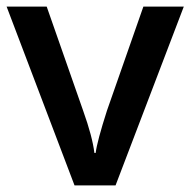

<svg xmlns="http://www.w3.org/2000/svg" viewBox="-20 -560 575 580"><path d="M205.1 0 0 -540H121.1L231 -226.1Q259.3 -147 265.1 -98.1H269Q273.4 -133.3 303.2 -226.1L413.1 -540H535.2L329.1 0Z"/></svg>

Font: Open Sans Semibold
Style: Regular
Weight: 600
Foundry: Ascender Corporation
Version: Version 1.10; ttfautohint (v1.5.65-e2d9)